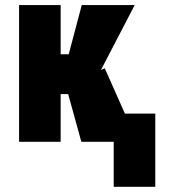

<svg xmlns="http://www.w3.org/2000/svg" viewBox="-20 -548 654 742"><path d="M214.4 -528.3V0H53.7V-528.3ZM500.5 -528.3 321.8 -184.6H193.8L175.3 -338.4H245.6L295.9 -528.3ZM294.4 0 234.9 -215.3 384.8 -284.2 511.2 0ZM580.1 -108.9V173.8H419.4V-108.9Z"/></svg>

Font: Roboto Condensed Black
Style: Regular
Weight: 900
Designer: Christian Robertson
Foundry: Google
Version: Version 3.008; 2023